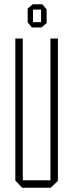

<svg xmlns="http://www.w3.org/2000/svg" viewBox="-20 -882 343 902"><path d="M84 0 52 -34V-701H87V-35H217V-701H252V-32L218 0ZM130 -753 110 -777V-842L134 -862H179L199 -838V-773L174 -753ZM135 -837V-778H173V-837Z"/></svg>

Font: Foldit Thin ExtraLight
Style: Regular
Weight: 250
Version: Version 1.003